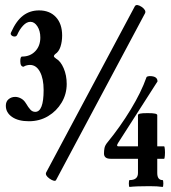

<svg xmlns="http://www.w3.org/2000/svg" viewBox="-20 -724 674 757"><path d="M94 -246Q52 -246 27.5 -263Q3 -280 3 -307Q3 -324 14 -333Q25 -342 40 -342Q51 -342 62.5 -336Q74 -330 82 -317Q92 -300 100 -291.5Q108 -283 119 -283Q152 -283 152 -369Q152 -414 137.5 -441Q123 -468 98 -468Q93 -468 86 -466.5Q79 -465 73 -461Q60 -461 60 -483Q60 -501 67 -501Q99 -501 119 -522Q139 -543 139 -576Q139 -602 127.5 -620Q116 -638 100 -638Q85 -638 71 -623Q57 -608 48 -587Q45 -580 37.5 -580Q30 -580 25 -585Q20 -590 24 -597Q44 -642 71 -662.5Q98 -683 134 -683Q176 -683 200.5 -656.5Q225 -630 225 -584Q225 -560 218.5 -540Q212 -520 198 -511Q193 -507 192.5 -503Q192 -499 201 -493Q219 -483 231 -455Q243 -427 243 -393Q243 -353 223 -319.5Q203 -286 169.5 -266Q136 -246 94 -246ZM201 -14Q199 -10 192 -11.5Q185 -13 175 -20Q157 -33 162 -44L512 -700Q519 -710 540 -696Q557 -683 552 -672ZM491 13Q488 13 488 -0.5Q488 -14 491 -14Q524 -14 524 -42V-98H416Q390 -98 390 -119Q390 -130 392 -140.5Q394 -151 404 -163Q454 -224 495.5 -292.5Q537 -361 557 -418Q558 -422 563 -423Q568 -424 570 -424Q601 -424 601 -403L446 -161Q437 -147 447 -147H524V-270Q524 -274 532 -276Q540 -278 562 -278Q583 -278 591.5 -276Q600 -274 600 -270V-147H627Q629 -147 630 -135Q631 -123 630 -110.5Q629 -98 627 -98H600V-42Q600 -14 621 -14Q624 -14 624 -0.5Q624 13 621 13Q601 10 570 10Q516 10 491 13Z"/></svg>

Font: Junicode Two Beta Condensed Medium
Style: Regular
Weight: 500
Width: 3
Designer: Peter S. Baker
Foundry: Briery Creek Software
Version: Version 1.053; ttfautohint (v1.8.4)